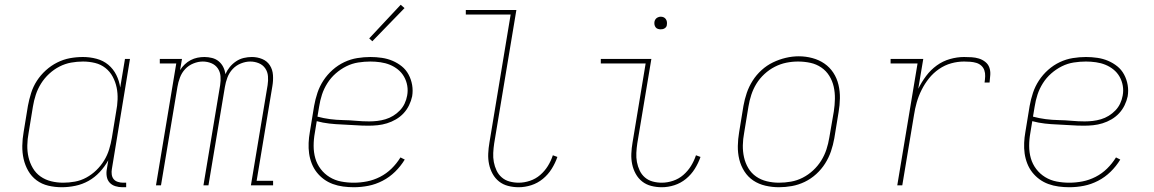

<svg xmlns="http://www.w3.org/2000/svg" viewBox="-20 -777 4840 805"><path d="M239 8Q210 8 182.5 1.5Q155 -5 133.5 -21Q112 -37 98.5 -60.5Q85 -84 79 -110.5Q73 -137 73.5 -166Q74 -195 79 -223L97 -333Q102 -360 110.5 -387Q119 -414 134.5 -438Q150 -462 172 -482Q194 -502 220 -515Q246 -528 273 -533Q300 -538 328 -538Q357 -538 385 -530.5Q413 -523 434 -505.5Q455 -488 467.5 -463Q480 -438 484 -410L504 -530H525L449 -68Q447 -57 448.5 -45.5Q450 -34 456.5 -26Q463 -18 474 -14.5Q485 -11 496 -11H509V8H493Q478 8 463.5 3.5Q449 -1 439.5 -11.5Q430 -22 427.5 -37.5Q425 -53 428 -68L434 -105Q419 -78 398 -55.5Q377 -33 351 -18.5Q325 -4 296 2Q267 8 239 8ZM245 -11Q269 -11 294 -15.5Q319 -20 342 -32.5Q365 -45 384 -63.5Q403 -82 416.5 -104Q430 -126 437.5 -150.5Q445 -175 449 -199L467 -309Q472 -334 473 -360Q474 -386 469 -410Q464 -434 452.5 -455.5Q441 -477 422 -492Q403 -507 378.5 -513Q354 -519 328 -519Q303 -519 278 -514.5Q253 -510 229.5 -498Q206 -486 186 -467.5Q166 -449 152 -426.5Q138 -404 130 -379.5Q122 -355 118 -330L100 -220Q95 -194 94.5 -168Q94 -142 99.5 -118Q105 -94 117.5 -72.5Q130 -51 150 -37Q170 -23 194.5 -17Q219 -11 245 -11Z M634 0 719 -511H650V-530H743L735 -483Q743 -496 754.5 -507Q766 -518 779.5 -525Q793 -532 807.5 -535Q822 -538 837 -538Q853 -538 869 -534Q885 -530 897 -520Q909 -510 916 -496Q923 -482 925 -466Q932 -482 943.5 -496Q955 -510 970 -520Q985 -530 1002 -534Q1019 -538 1036 -538Q1059 -538 1079.5 -529.5Q1100 -521 1111.5 -503Q1123 -485 1124.5 -462Q1126 -439 1122 -416L1056 -19H1125V0H1032L1102 -420Q1105 -439 1103.5 -457.5Q1102 -476 1092 -490.5Q1082 -505 1065 -512Q1048 -519 1029 -519Q1010 -519 990 -511Q970 -503 955.5 -487.5Q941 -472 933.5 -452Q926 -432 923 -413L854 0H833L903 -420Q906 -439 904.5 -457.5Q903 -476 893 -490.5Q883 -505 866 -512Q849 -519 830 -519Q811 -519 791 -511Q771 -503 756.5 -487.5Q742 -472 734.5 -452Q727 -432 724 -413L655 0Z M1463 8Q1441 8 1418.5 5Q1396 2 1375.5 -5.5Q1355 -13 1338 -25.5Q1321 -38 1308 -54.5Q1295 -71 1287 -91.5Q1279 -112 1276 -133.5Q1273 -155 1274 -178Q1275 -201 1279 -223L1297 -333Q1302 -361 1311 -388Q1320 -415 1336 -439.5Q1352 -464 1374.5 -484Q1397 -504 1423.5 -516.5Q1450 -529 1478 -533.5Q1506 -538 1533 -538Q1557 -538 1581 -534.5Q1605 -531 1626 -522Q1647 -513 1664.5 -499Q1682 -485 1693 -464.5Q1704 -444 1708 -420.5Q1712 -397 1708 -373Q1704 -354 1695 -335.5Q1686 -317 1672 -302Q1658 -287 1640 -276.5Q1622 -266 1602.5 -260Q1583 -254 1563.5 -252Q1544 -250 1525 -250Q1497 -250 1469.5 -252Q1442 -254 1414.5 -255Q1387 -256 1360.5 -259Q1334 -262 1308 -269L1300 -220Q1295 -193 1295 -165.5Q1295 -138 1302 -113.5Q1309 -89 1324.5 -68.5Q1340 -48 1362 -34.5Q1384 -21 1410 -16Q1436 -11 1463 -11Q1491 -11 1519 -16.5Q1547 -22 1573.5 -35.5Q1600 -49 1621.5 -70Q1643 -91 1659 -117L1677 -108Q1660 -80 1636.5 -57Q1613 -34 1584 -19Q1555 -4 1524.5 2Q1494 8 1463 8ZM1528 -268Q1545 -268 1562 -270Q1579 -272 1596 -277Q1613 -282 1628.5 -291.5Q1644 -301 1656.5 -314Q1669 -327 1676.5 -343Q1684 -359 1687 -376Q1691 -397 1687.5 -417.5Q1684 -438 1674 -455.5Q1664 -473 1648.5 -485.5Q1633 -498 1614.5 -505.5Q1596 -513 1575 -516Q1554 -519 1533 -519Q1508 -519 1482 -515Q1456 -511 1432 -499Q1408 -487 1387.5 -469Q1367 -451 1352.5 -428Q1338 -405 1330 -380.5Q1322 -356 1318 -330L1311 -288Q1337 -281 1364 -277.5Q1391 -274 1418.5 -273.5Q1446 -273 1473.5 -270.5Q1501 -268 1528 -268ZM1541 -604 1528 -616 1660 -757 1676 -743Z M2155 8Q2132 8 2110.5 2.5Q2089 -3 2072.5 -16Q2056 -29 2045.5 -48Q2035 -67 2030.5 -88.5Q2026 -110 2027 -133Q2028 -156 2032 -179L2121 -716H1933V-735H2145L2052 -176Q2049 -156 2048 -136Q2047 -116 2050.5 -97.5Q2054 -79 2062 -62Q2070 -45 2084 -33Q2098 -21 2116.5 -16Q2135 -11 2155 -11Q2178 -11 2202 -19Q2226 -27 2245 -43.5Q2264 -60 2277 -81Q2290 -102 2298 -126L2317 -119Q2308 -93 2293 -69Q2278 -45 2256 -27Q2234 -9 2207.5 -0.5Q2181 8 2155 8Z M2755 8Q2732 8 2710.5 2.5Q2689 -3 2672.5 -16Q2656 -29 2645.5 -48Q2635 -67 2630.5 -88.5Q2626 -110 2627 -133Q2628 -156 2632 -179L2687 -511H2499V-530H2711L2652 -176Q2649 -156 2648 -136Q2647 -116 2650.5 -97.5Q2654 -79 2662 -62Q2670 -45 2684 -33Q2698 -21 2716.5 -16Q2735 -11 2755 -11Q2778 -11 2802 -19Q2826 -27 2845 -43.5Q2864 -60 2877 -81Q2890 -102 2898 -126L2917 -119Q2908 -93 2893 -69Q2878 -45 2856 -27Q2834 -9 2807.5 -0.5Q2781 8 2755 8ZM2750 -654Q2744 -654 2738 -656Q2732 -658 2728.5 -663Q2725 -668 2724 -674Q2723 -680 2724 -686Q2725 -691 2727.5 -695Q2730 -699 2733.5 -701.5Q2737 -704 2741.5 -705.5Q2746 -707 2750 -707Q2757 -707 2762.5 -704.5Q2768 -702 2771.5 -697Q2775 -692 2776 -686Q2777 -680 2776 -674Q2776 -669 2773.5 -665Q2771 -661 2767 -658.5Q2763 -656 2759 -655Q2755 -654 2750 -654Z M3246 8Q3217 8 3189 1.5Q3161 -5 3138.5 -20Q3116 -35 3101 -58.5Q3086 -82 3079.5 -109Q3073 -136 3073.5 -165Q3074 -194 3079 -223L3097 -333Q3102 -361 3111 -387.5Q3120 -414 3135.5 -438.5Q3151 -463 3173 -483Q3195 -503 3221 -515.5Q3247 -528 3274.5 -534.5Q3302 -541 3329 -541Q3358 -541 3386 -533.5Q3414 -526 3436.5 -510.5Q3459 -495 3474 -472Q3489 -449 3495.5 -421.5Q3502 -394 3501.5 -365Q3501 -336 3496 -307L3478 -197Q3473 -169 3464 -142.5Q3455 -116 3439.5 -91.5Q3424 -67 3402 -47Q3380 -27 3354 -14.5Q3328 -2 3300.5 3Q3273 8 3246 8ZM3246 -11Q3271 -11 3296.5 -15.5Q3322 -20 3345.5 -32Q3369 -44 3389 -62.5Q3409 -81 3423 -103.5Q3437 -126 3445 -150.5Q3453 -175 3457 -200L3476 -310Q3480 -336 3480.5 -362.5Q3481 -389 3475.5 -413.5Q3470 -438 3457 -459Q3444 -480 3423.5 -494Q3403 -508 3378 -513.5Q3353 -519 3326 -519Q3301 -519 3276.5 -514Q3252 -509 3228.5 -497Q3205 -485 3185 -466.5Q3165 -448 3151.5 -426Q3138 -404 3130 -379.5Q3122 -355 3118 -330L3100 -220Q3095 -194 3094.5 -168Q3094 -142 3099.5 -117.5Q3105 -93 3117.5 -72Q3130 -51 3150 -37Q3170 -23 3195 -17Q3220 -11 3246 -11Z M3742 0 3827 -511H3714V-530H3851L3830 -405Q3844 -433 3863 -458.5Q3882 -484 3907.5 -502.5Q3933 -521 3963 -529.5Q3993 -538 4022 -538Q4038 -538 4054 -537Q4070 -536 4084.5 -531.5Q4099 -527 4111 -517.5Q4123 -508 4128 -494Q4133 -480 4132 -463.5Q4131 -447 4129 -431H4108Q4110 -444 4110.5 -457.5Q4111 -471 4107 -482.5Q4103 -494 4094 -502Q4085 -510 4073 -513.5Q4061 -517 4048 -518Q4035 -519 4022 -519Q3995 -519 3968 -511.5Q3941 -504 3917 -487.5Q3893 -471 3875 -448.5Q3857 -426 3844 -400Q3831 -374 3823.5 -347.5Q3816 -321 3812 -294L3763 0Z M4463 8Q4441 8 4418.5 5Q4396 2 4375.5 -5.5Q4355 -13 4338 -25.5Q4321 -38 4308 -54.5Q4295 -71 4287 -91.5Q4279 -112 4276 -133.5Q4273 -155 4274 -178Q4275 -201 4279 -223L4297 -333Q4302 -361 4311 -388Q4320 -415 4336 -439.5Q4352 -464 4374.5 -484Q4397 -504 4423.5 -516.5Q4450 -529 4478 -533.5Q4506 -538 4533 -538Q4557 -538 4581 -534.5Q4605 -531 4626 -522Q4647 -513 4664.5 -499Q4682 -485 4693 -464.5Q4704 -444 4708 -420.5Q4712 -397 4708 -373Q4704 -354 4695 -335.5Q4686 -317 4672 -302Q4658 -287 4640 -276.5Q4622 -266 4602.5 -260Q4583 -254 4563.5 -252Q4544 -250 4525 -250Q4497 -250 4469.5 -252Q4442 -254 4414.5 -255Q4387 -256 4360.5 -259Q4334 -262 4308 -269L4300 -220Q4295 -193 4295 -165.5Q4295 -138 4302 -113.5Q4309 -89 4324.5 -68.5Q4340 -48 4362 -34.5Q4384 -21 4410 -16Q4436 -11 4463 -11Q4491 -11 4519 -16.5Q4547 -22 4573.5 -35.5Q4600 -49 4621.5 -70Q4643 -91 4659 -117L4677 -108Q4660 -80 4636.5 -57Q4613 -34 4584 -19Q4555 -4 4524.5 2Q4494 8 4463 8ZM4528 -268Q4545 -268 4562 -270Q4579 -272 4596 -277Q4613 -282 4628.5 -291.5Q4644 -301 4656.5 -314Q4669 -327 4676.5 -343Q4684 -359 4687 -376Q4691 -397 4687.5 -417.5Q4684 -438 4674 -455.5Q4664 -473 4648.5 -485.5Q4633 -498 4614.5 -505.5Q4596 -513 4575 -516Q4554 -519 4533 -519Q4508 -519 4482 -515Q4456 -511 4432 -499Q4408 -487 4387.5 -469Q4367 -451 4352.5 -428Q4338 -405 4330 -380.5Q4322 -356 4318 -330L4311 -288Q4337 -281 4364 -277.5Q4391 -274 4418.5 -273.5Q4446 -273 4473.5 -270.5Q4501 -268 4528 -268Z"/></svg>

Font: Iosevka Slab Thin Extended
Style: Italic
Weight: 100
Width: 7
Italic angle: -9°
Monospace: yes
Designer: Belleve Invis
Foundry: Belleve Invis
Version: Version 11.1.0; ttfautohint (v1.8.3)